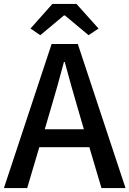

<svg xmlns="http://www.w3.org/2000/svg" viewBox="-20 -962 662 982"><path d="M186 -782 307 -883H312L433 -782L484 -816L371 -942H248L136 -816ZM0 0H119L181 -209H437L499 0H622L378 -737H244ZM209 -301 238 -400C262 -480 285 -561 307 -645H311C334 -562 356 -480 380 -400L409 -301Z"/></svg>

Font: Noto Sans JP Medium
Style: Regular
Weight: 500
Designer: Ryoko NISHIZUKA 西塚涼子 (kana, bopomofo & ideographs); Paul D. Hunt (Latin, Greek & Cyrillic); Sandoll Communications 산돌커뮤니
Foundry: Adobe
Version: Version 2.004;hotconv 1.0.118;makeotfexe 2.5.65603